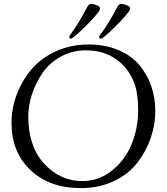

<svg xmlns="http://www.w3.org/2000/svg" viewBox="-20 -944 855 984"><path d="M335 -754Q335 -758 337.5 -762Q340 -766 347 -775.5Q354 -785 363.5 -799Q373 -813 390 -841.5Q407 -870 426 -906Q435 -924 446 -924Q457 -924 475 -917.5Q493 -911 493 -901Q493 -884 424 -815Q355 -746 343 -746Q335 -746 335 -754ZM488 -754Q488 -758 490.5 -762Q493 -766 500.5 -775.5Q508 -785 517.5 -799Q527 -813 544 -841.5Q561 -870 580 -906Q589 -924 600 -924Q611 -924 629 -917.5Q647 -911 647 -901Q647 -884 578 -815Q509 -746 497 -746Q488 -746 488 -754ZM39 -314Q39 -388 65.5 -459Q92 -530 141 -588Q190 -646 266.5 -681Q343 -716 434 -716Q519 -716 586.5 -687.5Q654 -659 694 -611Q734 -563 755 -503Q776 -443 776 -376Q776 -305 752.5 -236.5Q729 -168 683.5 -109.5Q638 -51 563 -15.5Q488 20 394 20Q234 20 136.5 -72Q39 -164 39 -314ZM125 -347Q125 -193 207 -104.5Q289 -16 401 -16Q488 -16 555.5 -71Q623 -126 655.5 -207.5Q688 -289 688 -380Q688 -468 667 -521Q638 -596 574.5 -641Q511 -686 420 -686Q349 -686 291 -653.5Q233 -621 198 -570Q163 -519 144 -461Q125 -403 125 -347Z"/></svg>

Font: OFL Sorts Mill Goudy TT
Style: Italic
Weight: 500
Italic angle: -6°
Version: Version 003.000